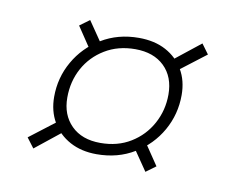

<svg xmlns="http://www.w3.org/2000/svg" viewBox="-47 -447 531 433"><g transform="rotate(10 218.0 -230.0)"><path d="M105 -372 127.5 -388.5 165.5 -333 142.5 -316ZM386 -380.5 402.5 -358 334 -305.5 318.5 -327ZM332 -89.5 309.5 -73 271.5 -128.5 294.5 -145ZM34.5 -103.5 103 -156 118.5 -134.5 51.5 -81ZM243 -368Q279 -368 305 -354Q331 -340 345.5 -315.2Q360 -290.5 360 -257.5Q360 -213.5 338.8 -176Q317.5 -138.5 280 -115.8Q242.5 -93 194 -93Q159 -93 132.8 -107.2Q106.5 -121.5 92 -146.5Q77.5 -171.5 77.5 -204Q77.5 -248 98.8 -285.2Q120 -322.5 157.5 -345.2Q195 -368 243 -368ZM198 -119.5Q237.5 -119.5 267.2 -137.8Q297 -156 313.8 -186.8Q330.5 -217.5 330.5 -253.5Q330.5 -294 306 -317.8Q281.5 -341.5 239.5 -341.5Q200 -341.5 170 -323.2Q140 -305 123.5 -274.8Q107 -244.5 107 -207.5Q107 -168 131.2 -143.8Q155.5 -119.5 198 -119.5Z"/></g></svg>

Font: Newsreader 36pt Light
Style: Italic
Weight: 300
Italic angle: -17°
Designer: Hugues Gentile
Foundry: Production Type
Version: Version 1.003